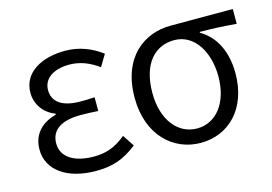

<svg xmlns="http://www.w3.org/2000/svg" viewBox="-79 -709 1244 877"><g transform="rotate(-15 542.5 -270.5)"><path d="M278 13C354 13 409 -4 474 -55L438 -110C386 -67 341 -53 286 -53C192 -53 134 -91 134 -155C134 -218 182 -252 275 -252C302 -252 326 -251 358 -249V-314C331 -312 313 -312 291 -312C200 -312 161 -348 161 -400C161 -459 216 -488 284 -488C335 -488 379 -470 422 -439L455 -494C406 -531 348 -554 282 -554C173 -554 80 -506 80 -409C80 -358 110 -309 166 -288V-283C105 -267 53 -226 53 -148C53 -49 144 13 278 13Z M774 13C905 13 1008 -85 1008 -254C1008 -359 967 -435 899 -474V-478C959 -478 1010 -475 1072 -470V-540H778C651 -540 534 -454 534 -264C534 -86 645 13 774 13ZM774 -55C685 -55 618 -135 618 -264C618 -404 686 -472 776 -472C873 -472 929 -373 929 -261C929 -134 864 -55 774 -55Z"/></g></svg>

Font: ChiuKong Gothic CL Normal
Style: Regular
Weight: 350
Designer: Ryoko NISHIZUKA 西塚涼子 (kana, bopomofo & ideographs); Paul D. Hunt (Latin, Greek & Cyrillic); Sandoll Communications 산돌커뮤니
Foundry: Adobe
Version: Version 1.300